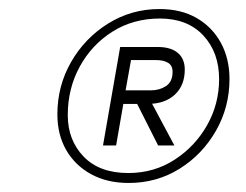

<svg xmlns="http://www.w3.org/2000/svg" viewBox="-20 -732 544 425"><path d="M265 -327Q217 -327 181.5 -346.5Q146 -366 126.5 -400Q107 -434 107 -479Q107 -542 137.5 -595Q168 -648 219.5 -680Q271 -712 333 -712Q381 -712 415.5 -692Q450 -672 469 -637Q488 -602 488 -557Q488 -495 458 -442.5Q428 -390 377.5 -358.5Q327 -327 265 -327ZM330 -410 278 -513H311L366 -410ZM264 -349Q321 -349 366.5 -378.5Q412 -408 438.5 -455Q465 -502 465 -557Q465 -616 430 -653.5Q395 -691 334 -691Q275 -691 229 -662Q183 -633 156.5 -584.5Q130 -536 130 -477Q130 -422 165 -385.5Q200 -349 264 -349ZM208 -410 246 -628H329Q358 -628 373.5 -615Q389 -602 389 -578Q389 -543 367 -522.5Q345 -502 307 -502H253L237 -410ZM258 -532H314Q333 -532 347.5 -541.5Q362 -551 362 -573Q362 -587 352 -593Q342 -599 326 -599H270Z"/></svg>

Font: DM Sans 9pt Thin
Style: Italic
Weight: 250
Italic angle: -10°
Version: Version 4.004;gftools[0.9.30]